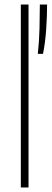

<svg xmlns="http://www.w3.org/2000/svg" viewBox="-20 -828 228 848"><path d="M72 0V-808H106V0ZM147 -590Q153 -642.5 154.5 -702Q156 -761.5 156 -808H188Q188 -759.5 184.2 -701.5Q180.5 -643.5 170 -590Z"/></svg>

Font: Encode Sans Condensed Condensed Thin
Style: Regular
Weight: 100
Width: 3
Designer: Multiple Designers
Foundry: Impallari Type
Version: Version 3.000; ttfautohint (v1.8.3) -l 8 -r 50 -G 200 -x 14 